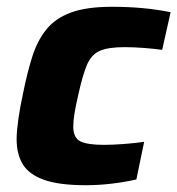

<svg xmlns="http://www.w3.org/2000/svg" viewBox="-20 -538 523 566"><path d="M233 8Q154 8 109.5 -8Q65 -24 47 -54Q29 -84 29 -128Q29 -150 34 -186Q39 -222 48 -263Q60 -323 75 -370.5Q90 -418 116.5 -451Q143 -484 189 -501Q235 -518 310 -518Q405 -518 483 -502L458 -391Q438 -394 406.5 -396.5Q375 -399 347 -399Q299 -399 274 -388Q249 -377 236 -346Q223 -315 210 -255Q203 -225 199.5 -203Q196 -181 196 -165Q196 -132 216.5 -121.5Q237 -111 287 -111Q312 -111 345 -113.5Q378 -116 405 -120L382 -9Q347 -1 308.5 3.5Q270 8 233 8Z"/></svg>

Font: Saira
Style: Bold Italic
Weight: 700
Italic angle: -12°
Designer: Hector Gatti with collaboration of the Omnibus-Type team
Foundry: Omnibus-Type
Version: Version 1.100; ttfautohint (v1.8.3)